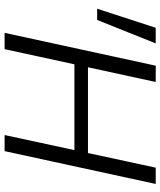

<svg xmlns="http://www.w3.org/2000/svg" viewBox="49 -747 698 836"><g transform="rotate(90 398.0 -329.0)"><path d="M568 0 710 -658H781L638 0ZM123 0 266 -658H337L194 0ZM212 -304 225 -363H695L682 -304ZM67 -403H18L101 -658H169Z"/></g></svg>

Font: Ysabeau
Style: Italic
Weight: 400
Italic angle: -12°
Designer: Christian Thalmann (Catharsis Fonts)
Version: Version 2.000;gftools[0.9.27.dev2+g8671c4b]